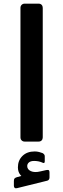

<svg xmlns="http://www.w3.org/2000/svg" viewBox="-20 -770 346 1051"><path d="M115 5Q105 5 98.5 -1.5Q92 -8 92 -18V-727Q92 -737 98.5 -743.5Q105 -750 115 -750H191Q202 -750 208 -743.5Q214 -737 214 -727V-18Q214 -8 208 -1.5Q202 5 191 5ZM73 260Q64 262 60 258Q56 254 56 247V221Q56 211 59.5 207Q63 203 72 200L116 188V206Q103 202 90.5 186Q78 170 78 146Q78 108 103 83.5Q128 59 170 59Q182 59 194 62Q206 65 213 68Q225 75 225 85V113Q225 126 214 121Q193 111 167 111Q148 111 138.5 119Q129 127 129 139Q129 158 149.5 167Q170 176 202 168L233 161Q244 159 247.5 162Q251 165 251 174V201Q251 215 239 219Z"/></svg>

Font: Rubik SemiBold
Style: Italic
Weight: 600
Italic angle: -12°
Designer: Hubert and Fischer
Foundry: Hubert and Fischer
Version: Version 2.300;gftools[0.9.30]